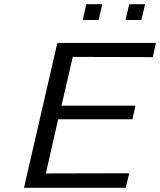

<svg xmlns="http://www.w3.org/2000/svg" viewBox="-20 -901 768 921"><path d="M377 -805 394 -881H471L453 -805ZM582 -805 600 -881H676L658 -805ZM95 0 255 -695H728L713 -627L329 -628L275 -394H630L615 -329H259L200 -69L600 -70L583 0Z"/></svg>

Font: Coval
Style: Light Italic
Weight: 300
Foundry: Context Ltd
Version: Version 001.000